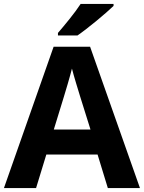

<svg xmlns="http://www.w3.org/2000/svg" viewBox="-20 -1047 730 974"><path d="M556 -1017V-1027H389C360 -982 306 -917 274 -880V-867H373C424 -902 518 -980 556 -1017ZM527 -93H690L437 -810H252L0 -93H163L215 -263H475ZM387 -556 439 -390H253L304 -556C311 -578 335 -659 345 -699C355 -659 377 -589 387 -556Z"/></svg>

Font: Noto Sans Telugu UI
Style: Bold
Weight: 700
Designer: Jelle Bosma - Monotype Design Team
Foundry: Monotype Imaging Inc.
Version: Version 2.005